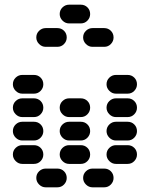

<svg xmlns="http://www.w3.org/2000/svg" viewBox="-20 -810 640 820"><path d="M335 -50Q335 -34 347 -22Q359 -10 375 -10H425Q442 -10 453.5 -22Q465 -34 465 -50Q465 -67 453.5 -78.5Q442 -90 425 -90H375Q359 -90 347 -78.5Q335 -67 335 -50ZM135 -50Q135 -34 147 -22Q159 -10 175 -10H225Q242 -10 253.5 -22Q265 -34 265 -50Q265 -67 253.5 -78.5Q242 -90 225 -90H175Q159 -90 147 -78.5Q135 -67 135 -50ZM435 -150Q435 -134 447 -122Q459 -110 475 -110H525Q542 -110 553.5 -122Q565 -134 565 -150Q565 -167 553.5 -178.5Q542 -190 525 -190H475Q459 -190 447 -178.5Q435 -167 435 -150ZM235 -150Q235 -134 247 -122Q259 -110 275 -110H325Q342 -110 353.5 -122Q365 -134 365 -150Q365 -167 353.5 -178.5Q342 -190 325 -190H275Q259 -190 247 -178.5Q235 -167 235 -150ZM35 -150Q35 -134 47 -122Q59 -110 75 -110H125Q142 -110 153.5 -122Q165 -134 165 -150Q165 -167 153.5 -178.5Q142 -190 125 -190H75Q59 -190 47 -178.5Q35 -167 35 -150ZM435 -250Q435 -234 447 -222Q459 -210 475 -210H525Q542 -210 553.5 -222Q565 -234 565 -250Q565 -267 553.5 -278.5Q542 -290 525 -290H475Q459 -290 447 -278.5Q435 -267 435 -250ZM235 -250Q235 -234 247 -222Q259 -210 275 -210H325Q342 -210 353.5 -222Q365 -234 365 -250Q365 -267 353.5 -278.5Q342 -290 325 -290H275Q259 -290 247 -278.5Q235 -267 235 -250ZM35 -250Q35 -234 47 -222Q59 -210 75 -210H125Q142 -210 153.5 -222Q165 -234 165 -250Q165 -267 153.5 -278.5Q142 -290 125 -290H75Q59 -290 47 -278.5Q35 -267 35 -250ZM435 -350Q435 -334 447 -322Q459 -310 475 -310H525Q542 -310 553.5 -322Q565 -334 565 -350Q565 -367 553.5 -378.5Q542 -390 525 -390H475Q459 -390 447 -378.5Q435 -367 435 -350ZM235 -350Q235 -334 247 -322Q259 -310 275 -310H325Q342 -310 353.5 -322Q365 -334 365 -350Q365 -367 353.5 -378.5Q342 -390 325 -390H275Q259 -390 247 -378.5Q235 -367 235 -350ZM35 -350Q35 -334 47 -322Q59 -310 75 -310H125Q142 -310 153.5 -322Q165 -334 165 -350Q165 -367 153.5 -378.5Q142 -390 125 -390H75Q59 -390 47 -378.5Q35 -367 35 -350ZM435 -450Q435 -434 447 -422Q459 -410 475 -410H525Q542 -410 553.5 -422Q565 -434 565 -450Q565 -467 553.5 -478.5Q542 -490 525 -490H475Q459 -490 447 -478.5Q435 -467 435 -450ZM35 -450Q35 -434 47 -422Q59 -410 75 -410H125Q142 -410 153.5 -422Q165 -434 165 -450Q165 -467 153.5 -478.5Q142 -490 125 -490H75Q59 -490 47 -478.5Q35 -467 35 -450ZM335 -650Q335 -634 347 -622Q359 -610 375 -610H425Q442 -610 453.5 -622Q465 -634 465 -650Q465 -667 453.5 -678.5Q442 -690 425 -690H375Q359 -690 347 -678.5Q335 -667 335 -650ZM135 -650Q135 -634 147 -622Q159 -610 175 -610H225Q242 -610 253.5 -622Q265 -634 265 -650Q265 -667 253.5 -678.5Q242 -690 225 -690H175Q159 -690 147 -678.5Q135 -667 135 -650ZM235 -750Q235 -734 247 -722Q259 -710 275 -710H325Q342 -710 353.5 -722Q365 -734 365 -750Q365 -767 353.5 -778.5Q342 -790 325 -790H275Q259 -790 247 -778.5Q235 -767 235 -750Z"/></svg>

Font: Matrix Sans Raster
Style: Regular
Weight: 400
Designer: Brad Neil
Version: Version 1.100